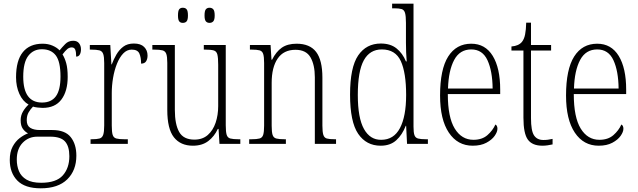

<svg xmlns="http://www.w3.org/2000/svg" viewBox="-20 -780 3461 1041"><path d="M201 241Q115 241 74 199Q33 157 33 87Q33 44 48.5 15Q64 -14 87 -31.5Q110 -49 132 -57Q116 -65 104 -81.5Q92 -98 92 -128Q92 -155 105.5 -177Q119 -199 135 -213Q103 -231 85 -271Q67 -311 67 -361Q67 -452 104 -497.5Q141 -543 211 -543Q241 -543 265 -532.5Q289 -522 303 -507Q316 -523 333.5 -541Q351 -559 377 -559Q398 -559 408.5 -545.5Q419 -532 419 -513Q419 -495 412.5 -484Q406 -473 393 -473Q393 -498 388 -510.5Q383 -523 369 -523Q356 -523 345 -514Q334 -505 319 -485Q331 -466 339 -437.5Q347 -409 347 -363Q347 -286 313 -240.5Q279 -195 211 -195Q200 -195 183.5 -197Q167 -199 159 -202Q146 -189 135.5 -171.5Q125 -154 125 -128Q125 -99 144 -87Q163 -75 196 -75H263Q333 -75 363.5 -36.5Q394 2 394 64Q394 144 344.5 192.5Q295 241 201 241ZM208 -224Q258 -224 283 -258Q308 -292 308 -365Q308 -446 282.5 -479.5Q257 -513 207 -513Q161 -513 133.5 -477.5Q106 -442 106 -364Q106 -224 208 -224ZM203 211Q285 211 320.5 171Q356 131 356 67Q356 13 332.5 -13Q309 -39 253 -39H182Q135 -39 103 -6Q71 27 71 85Q71 120 83 148.5Q95 177 124 194Q153 211 203 211Z M471 0V-25H477Q505 -25 519.5 -29Q534 -33 539.5 -49Q545 -65 545 -100V-438Q545 -472 539.5 -487.5Q534 -503 519 -507Q504 -511 473 -511H467V-536H578L584 -431H586Q596 -458 611 -484Q626 -510 648.5 -527Q671 -544 706 -544Q743 -544 761.5 -525.5Q780 -507 780 -479Q780 -460 772 -447.5Q764 -435 745 -435Q745 -469 735.5 -490Q726 -511 694 -511Q668 -511 648 -490Q628 -469 614 -434Q600 -399 593 -357.5Q586 -316 586 -276V-99Q586 -64 591 -48.5Q596 -33 611 -29Q626 -25 654 -25H673V0Z M1026 10Q959 10 923 -35.5Q887 -81 887 -184V-439Q887 -473 881.5 -488Q876 -503 861 -507Q846 -511 815 -511H806V-536H928V-184Q928 -106 951.5 -64.5Q975 -23 1034 -23Q1078 -23 1106.5 -48Q1135 -73 1149 -114.5Q1163 -156 1163 -205V-429Q1163 -467 1158.5 -484.5Q1154 -502 1139 -506.5Q1124 -511 1092 -511H1085V-536H1204V-101Q1204 -65 1209 -49Q1214 -33 1229 -29Q1244 -25 1273 -25H1283V0H1170L1165 -81H1161Q1142 -40 1109 -15Q1076 10 1026 10ZM1116 -656Q1103 -656 1096 -664.5Q1089 -673 1089 -696Q1089 -721 1096 -729.5Q1103 -738 1116 -738Q1129 -738 1136.5 -729.5Q1144 -721 1144 -696Q1144 -673 1136.5 -664.5Q1129 -656 1116 -656ZM971 -656Q958 -656 951.5 -664.5Q945 -673 945 -696Q945 -721 951.5 -729.5Q958 -738 971 -738Q985 -738 992 -729.5Q999 -721 999 -696Q999 -673 992 -664.5Q985 -656 971 -656Z M1331 0V-25H1343Q1372 -25 1387 -29Q1402 -33 1407 -49Q1412 -65 1412 -99V-438Q1412 -472 1407 -487.5Q1402 -503 1387.5 -507Q1373 -511 1345 -511H1335V-536H1447L1452 -456H1455Q1477 -500 1508 -521.5Q1539 -543 1588 -543Q1660 -543 1694 -498.5Q1728 -454 1728 -359V-99Q1728 -65 1733 -49Q1738 -33 1752 -29Q1766 -25 1795 -25H1802V0H1687V-361Q1687 -428 1663.5 -469Q1640 -510 1582 -510Q1518 -510 1485.5 -462.5Q1453 -415 1453 -331V-98Q1453 -64 1458 -48.5Q1463 -33 1478 -29Q1493 -25 1522 -25H1530V0Z M2044 10Q1966 10 1922 -54.5Q1878 -119 1878 -267Q1878 -415 1922 -479.5Q1966 -544 2045 -544Q2097 -544 2130 -517.5Q2163 -491 2181 -447H2185Q2183 -471 2182 -497Q2181 -523 2181 -548V-656Q2181 -693 2176 -710Q2171 -727 2157 -731Q2143 -735 2116 -735H2106V-760H2222V-93Q2222 -62 2227 -47.5Q2232 -33 2246.5 -29Q2261 -25 2289 -25H2300V0H2187L2182 -98H2180Q2161 -49 2128.5 -19.5Q2096 10 2044 10ZM2047 -22Q2115 -22 2148.5 -85.5Q2182 -149 2182 -265Q2182 -386 2153 -449Q2124 -512 2050 -512Q1985 -512 1952.5 -453Q1920 -394 1920 -265Q1920 -140 1953.5 -80.5Q1987 -21 2047 -22Z M2543 10Q2461 10 2413.5 -61Q2366 -132 2366 -262Q2366 -404 2410 -473.5Q2454 -543 2535 -543Q2611 -543 2651.5 -477Q2692 -411 2692 -294V-270H2408Q2408 -144 2445.5 -83Q2483 -22 2547 -22Q2594 -22 2623 -47.5Q2652 -73 2666 -105Q2677 -99 2677 -82Q2677 -65 2662 -43.5Q2647 -22 2617 -6Q2587 10 2543 10ZM2651 -300Q2650 -395 2623 -453.5Q2596 -512 2535 -512Q2473 -512 2442.5 -455Q2412 -398 2409 -300Z M2921 10Q2866 10 2842 -23Q2818 -56 2818 -142V-506H2753V-528Q2792 -531 2810 -553Q2822 -568 2827 -593Q2832 -618 2833 -657H2859V-536H2968V-506H2859V-139Q2859 -71 2875.5 -46Q2892 -21 2926 -21Q2940 -21 2951 -22.5Q2962 -24 2976 -27V3Q2963 6 2948.5 8Q2934 10 2921 10Z M3226 10Q3144 10 3096.5 -61Q3049 -132 3049 -262Q3049 -404 3093 -473.5Q3137 -543 3218 -543Q3294 -543 3334.5 -477Q3375 -411 3375 -294V-270H3091Q3091 -144 3128.5 -83Q3166 -22 3230 -22Q3277 -22 3306 -47.5Q3335 -73 3349 -105Q3360 -99 3360 -82Q3360 -65 3345 -43.5Q3330 -22 3300 -6Q3270 10 3226 10ZM3334 -300Q3333 -395 3306 -453.5Q3279 -512 3218 -512Q3156 -512 3125.5 -455Q3095 -398 3092 -300Z"/></svg>

Font: Noto Serif Sinhala Condensed ExtraLight
Style: Regular
Weight: 200
Width: 3
Designer: Jelle Bosma - Monotype Design Team
Foundry: Monotype Imaging Inc.
Version: Version 2.007; ttfautohint (v1.8.4.7-5d5b)